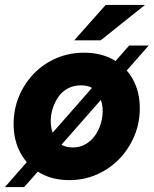

<svg xmlns="http://www.w3.org/2000/svg" viewBox="-26 -717 621 776"><path d="M254 11Q187 11 136.5 -17.5Q86 -46 57.5 -97.5Q29 -149 29 -216Q29 -275 50.5 -327Q72 -379 110.5 -419Q149 -459 201 -481.5Q253 -504 314 -504Q382 -504 432.5 -475.5Q483 -447 511 -396.5Q539 -346 539 -279Q539 -220 517 -167.5Q495 -115 456.5 -75Q418 -35 366 -12Q314 11 254 11ZM268 -121Q297 -121 319.5 -134Q342 -147 357.5 -168.5Q373 -190 381 -216Q389 -242 389 -268Q389 -309 368.5 -340.5Q348 -372 301 -372Q271 -372 248 -359.5Q225 -347 210 -325.5Q195 -304 187 -278.5Q179 -253 179 -227Q179 -186 200.5 -153.5Q222 -121 268 -121ZM-6 39 496 -533H575L72 39ZM274 -554 401 -697H560L381 -554Z"/></svg>

Font: Hanken Grotesk Black
Style: Italic
Weight: 900
Italic angle: -8°
Designer: Alfredo Marco Pradil
Foundry: Hanken Design Co.
Version: Version 3.013